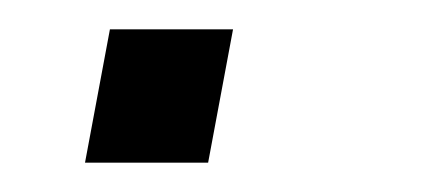

<svg xmlns="http://www.w3.org/2000/svg" viewBox="-20 -111 292 131"><path d="M38 0 55 -91H139L122 0Z"/></svg>

Font: Archivo Expanded ExtraLight
Style: Italic
Weight: 250
Width: 7
Italic angle: -10°
Designer: Hector Gatti
Foundry: Omnibus-Type
Version: Version 2.001